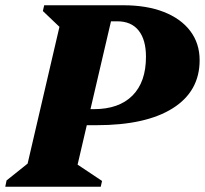

<svg xmlns="http://www.w3.org/2000/svg" viewBox="-48 -710 779 730"><path d="M-28 0 -23 -24 57 -88 178 -608 115 -668 120 -690H421Q510 -690 575 -664.5Q640 -639 675.5 -592Q711 -545 711 -481Q711 -363 609 -298.5Q507 -234 319 -234H282L247 -84L340 -22L335 0ZM398 -629H374L296 -295H309Q404 -295 455.5 -346.5Q507 -398 507 -494Q507 -559 479 -594Q451 -629 398 -629Z"/></svg>

Font: Platypi ExtraBold
Style: Italic
Weight: 800
Italic angle: -13°
Designer: David Sargent
Foundry: Bolt Cutter Type
Version: Version 1.200; ttfautohint (v1.8.4.7-5d5b)